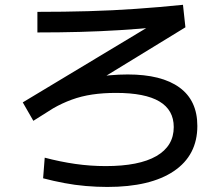

<svg xmlns="http://www.w3.org/2000/svg" viewBox="-20 -773 920 787"><path d="M156.7 -42.2 163.3 -126.7Q226.7 -110 288.3 -101.1Q350 -92.2 413.3 -92.2Q550 -92.2 621.1 -133.3Q692.2 -174.4 692.2 -252.2Q692.2 -322.2 633.3 -357.2Q574.4 -392.2 455.6 -392.2Q403.3 -392.2 358.3 -385.6Q313.3 -378.9 273.9 -364.4Q234.4 -350 197.8 -328.9L116.7 -277.8L73.3 -353.3L620 -682.2L631.1 -662.2Q550 -654.4 470 -649.4Q390 -644.4 307.2 -642.2Q224.4 -640 133.3 -640V-724.4Q243.3 -724.4 342.2 -727.2Q441.1 -730 536.7 -736.7Q632.2 -743.3 730 -753.3L740 -661.1L264.4 -370L228.9 -421.1Q252.2 -431.1 285 -440Q317.8 -448.9 354.4 -455Q391.1 -461.1 429.4 -464.4Q467.8 -467.8 503.3 -467.8Q642.2 -467.8 715.6 -414.4Q788.9 -361.1 788.9 -256.7Q788.9 -136.7 692.8 -71.7Q596.7 -6.7 420 -6.7Q376.7 -6.7 331.7 -10.6Q286.7 -14.4 242.8 -22.8Q198.9 -31.1 156.7 -42.2Z"/></svg>

Font: Paperlogy 5 Medium
Style: Regular
Weight: 500
Designer: redesigned by Lee Juim, glyphs from Gmarket Sans & Montserrat
Foundry: PT&
Version: Version 1.001